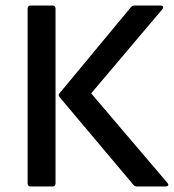

<svg xmlns="http://www.w3.org/2000/svg" viewBox="-20 -675 629 695"><path d="M476 0Q467 0 462 -7L196 -323Q189 -331 196 -338L454 -649Q458 -655 467 -655H561Q568 -655 570 -651.5Q572 -648 568 -642L310 -337L586 -13Q591 -7 588.5 -3.5Q586 0 579 0ZM91 0Q80 0 80 -11V-644Q80 -655 91 -655H170Q181 -655 181 -644V-11Q181 0 170 0Z"/></svg>

Font: Sofia Sans SemiBold
Style: Regular
Weight: 600
Designer: Botio Nikoltchev, Ani Petrova
Foundry: lettersoup
Version: Version 4.101; ttfautohint (v1.8.4.7-5d5b)